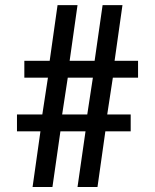

<svg xmlns="http://www.w3.org/2000/svg" viewBox="-20 -731 606 751"><path d="M321.3 -283.2 343.3 -427.2H245.1L223.1 -283.2ZM283.2 0.5 314.5 -217.3H216.3L185.1 0.5H107.4L138.2 -217.3H46.4V-283.2H145.5L167.5 -427.2H75.2V-493.2H174.3L205.1 -710.9H283.2L252.4 -493.2H350.1L381.3 -710.9H459L428.2 -493.2H520V-427.2H421.4L399.4 -283.2H491.2V-217.3H392.1L361.3 0.5Z"/></svg>

Font: Alte DIN 1451 Mittelschrift
Style: Regular
Weight: 400
Designer: Peter Wiegel
Foundry: Peter Wiegel
Version: Version 1.002 September 20, 2019